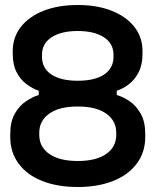

<svg xmlns="http://www.w3.org/2000/svg" viewBox="-20 -734 622 768"><path d="M21 -186V-198Q21 -247 39 -279Q57 -311 84 -329Q111 -347 135 -354V-371Q111 -379 86.5 -397Q62 -415 46.5 -445Q31 -475 31 -518V-530Q31 -585 63.5 -626.5Q96 -668 154.5 -691Q213 -714 291 -714Q368 -714 426.5 -691Q485 -668 517.5 -626.5Q550 -585 550 -530V-518Q550 -475 534.5 -445Q519 -415 495.5 -397Q472 -379 447 -371V-354Q472 -347 498.5 -329Q525 -311 543 -279Q561 -247 561 -198V-186Q561 -125 527 -79.5Q493 -34 432 -10Q371 14 291 14Q210 14 149 -10Q88 -34 54.5 -79.5Q21 -125 21 -186ZM445 -195V-203Q445 -251 405 -279.5Q365 -308 291 -308Q217 -308 177 -279.5Q137 -251 137 -203V-195Q137 -146 177.5 -118Q218 -90 291 -90Q364 -90 404.5 -118Q445 -146 445 -195ZM434 -507V-515Q434 -560 395.5 -585Q357 -610 291 -610Q225 -610 186.5 -585Q148 -560 148 -515V-507Q148 -461 185.5 -436Q223 -411 291 -411Q359 -411 396.5 -436Q434 -461 434 -507Z"/></svg>

Font: Space Grotesk Frontify SemiBold
Style: Regular
Weight: 600
Designer: Florian Karsten
Version: Version 2.000